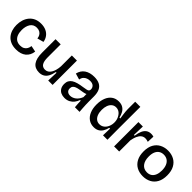

<svg xmlns="http://www.w3.org/2000/svg" viewBox="203 -1796 2901 2901"><g transform="rotate(45 1653.5 -345.0)"><path d="M301 13Q233 13 185 -8Q137 -29 106 -65.5Q75 -102 59.5 -150.5Q44 -199 44 -254Q44 -313 60 -363.5Q76 -414 108 -452.5Q140 -491 186.5 -512Q233 -533 295 -533Q358 -533 404 -511.5Q450 -490 478 -451.5Q506 -413 514 -362L412 -334Q410 -364 395.5 -389.5Q381 -415 355 -429.5Q329 -444 292 -444Q259 -444 233 -431Q207 -418 190 -393Q173 -368 163.5 -334Q154 -300 154 -258Q154 -200 170.5 -159Q187 -118 219.5 -95.5Q252 -73 302 -73Q343 -73 370.5 -88.5Q398 -104 412.5 -130.5Q427 -157 431 -190L529 -170Q524 -128 506.5 -94Q489 -60 460 -36Q431 -12 391 0.5Q351 13 301 13Z M792 13Q703 13 658.5 -48Q614 -109 614 -233V-520H724V-243Q724 -160 748.5 -120.5Q773 -81 826 -81Q856 -81 879.5 -95.5Q903 -110 920.5 -138Q938 -166 948.5 -204Q959 -242 962 -289V-520H1071V-221V0H977L983 -172H968Q955 -107 932 -66.5Q909 -26 874 -6.5Q839 13 792 13Z M1335 13Q1292 13 1258 -3Q1224 -19 1204 -52Q1184 -85 1184 -134Q1184 -174 1199 -202.5Q1214 -231 1244 -250.5Q1274 -270 1319 -282.5Q1364 -295 1424 -303Q1462 -309 1485 -314Q1508 -319 1518.5 -329.5Q1529 -340 1529 -362Q1529 -397 1504.5 -421Q1480 -445 1429 -445Q1400 -445 1372 -435Q1344 -425 1323.5 -402.5Q1303 -380 1297 -341L1198 -370Q1207 -410 1227 -440.5Q1247 -471 1277 -491.5Q1307 -512 1346 -522.5Q1385 -533 1431 -533Q1500 -533 1545.5 -510Q1591 -487 1613.5 -439.5Q1636 -392 1636 -318V-213Q1636 -180 1637.5 -143.5Q1639 -107 1641.5 -70.5Q1644 -34 1647 0H1548Q1545 -31 1543 -64.5Q1541 -98 1540 -132H1526Q1513 -93 1487.5 -60Q1462 -27 1424 -7Q1386 13 1335 13ZM1373 -71Q1394 -71 1416.5 -78.5Q1439 -86 1460.5 -101.5Q1482 -117 1500 -141.5Q1518 -166 1531 -199L1530 -285L1555 -281Q1539 -266 1514 -258Q1489 -250 1459 -245.5Q1429 -241 1399 -235.5Q1369 -230 1344.5 -220.5Q1320 -211 1305.5 -193.5Q1291 -176 1291 -146Q1291 -110 1313.5 -90.5Q1336 -71 1373 -71Z M1961 13Q1896 13 1848.5 -20.5Q1801 -54 1775 -115.5Q1749 -177 1749 -260Q1749 -340 1773 -401.5Q1797 -463 1843.5 -497.5Q1890 -532 1957 -532Q2010 -532 2045.5 -510.5Q2081 -489 2102.5 -451Q2124 -413 2135 -365H2153Q2148 -396 2143.5 -428Q2139 -460 2136 -490Q2133 -520 2133 -543V-703H2243L2242 -251L2243 0H2148L2152 -147H2135Q2123 -97 2100.5 -61Q2078 -25 2043.5 -6Q2009 13 1961 13ZM1990 -79Q2025 -79 2052 -95Q2079 -111 2097 -137Q2115 -163 2124 -193.5Q2133 -224 2133 -251V-265Q2133 -285 2128 -308.5Q2123 -332 2111.5 -355Q2100 -378 2083 -397.5Q2066 -417 2043 -428.5Q2020 -440 1991 -440Q1950 -440 1921 -416.5Q1892 -393 1877 -352Q1862 -311 1862 -258Q1862 -204 1877.5 -163.5Q1893 -123 1922 -101Q1951 -79 1990 -79Z M2385 0V-269V-520H2480L2474 -334H2490Q2499 -398 2518 -442Q2537 -486 2569.5 -509Q2602 -532 2649 -532Q2660 -532 2672.5 -530.5Q2685 -529 2701 -524L2696 -409Q2680 -415 2664 -418Q2648 -421 2634 -421Q2595 -421 2567 -398Q2539 -375 2521 -334Q2503 -293 2494 -238V0Z M3009 13Q2933 13 2875.5 -18.5Q2818 -50 2785.5 -111.5Q2753 -173 2753 -262Q2753 -353 2786.5 -413Q2820 -473 2878 -503Q2936 -533 3007 -533Q3081 -533 3139 -502Q3197 -471 3230 -410Q3263 -349 3263 -258Q3263 -168 3230 -107.5Q3197 -47 3139 -17Q3081 13 3009 13ZM3012 -73Q3057 -73 3088.5 -94Q3120 -115 3137 -156Q3154 -197 3154 -254Q3154 -313 3136.5 -355.5Q3119 -398 3085.5 -421Q3052 -444 3005 -444Q2961 -444 2929 -423Q2897 -402 2880 -362Q2863 -322 2863 -263Q2863 -173 2903 -123Q2943 -73 3012 -73Z"/></g></svg>

Font: Bricolage Grotesque 24pt Medium
Style: Regular
Weight: 500
Designer: Mathieu Triay
Foundry: Atelier Triay
Version: Version 1.001;gftools[0.9.33.dev8+g029e19f]